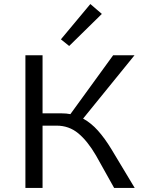

<svg xmlns="http://www.w3.org/2000/svg" viewBox="-20 -932 723 952"><path d="M648 0H546L456 -161Q414 -233 368 -271Q322 -309 261 -309H191V0H106V-658H191V-370H285Q310 -370 329 -366L541 -658H647L392 -344Q432 -322 465.5 -284.5Q499 -247 532 -193ZM282 -737 428 -912 485 -863 323 -704Z"/></svg>

Font: Ysabeau Medium
Style: Regular
Weight: 500
Designer: Christian Thalmann (Catharsis Fonts)
Version: Version 0.003